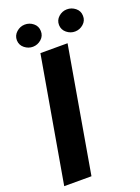

<svg xmlns="http://www.w3.org/2000/svg" viewBox="-164 -954 749 1025"><g transform="rotate(-20 210.5 -441.5)"><path d="M293.9 -710.9 170.9 0H16.1L139.6 -710.9ZM44.9 -817.4Q44.4 -845.2 65.2 -863.8Q85.9 -882.3 112.3 -882.8Q139.2 -883.3 160.4 -866.2Q181.6 -849.1 182.1 -821.3Q183.1 -793.5 162.4 -775.1Q141.6 -756.8 114.7 -756.3Q88.9 -755.9 67.4 -772.9Q45.9 -790 44.9 -817.4ZM284.2 -817.4Q283.7 -845.2 304.2 -863.5Q324.7 -881.8 351.1 -882.3Q377.9 -882.8 399.4 -865.7Q420.9 -848.6 421.4 -820.8Q422.4 -793 401.6 -774.7Q380.9 -756.3 354 -755.9Q328.1 -755.4 306.6 -772.7Q285.2 -790 284.2 -817.4Z"/></g></svg>

Font: Roboto ExtraBold
Style: Italic
Weight: 800
Designer: Christian Robertson
Foundry: Google
Version: Version 3.009; 2024